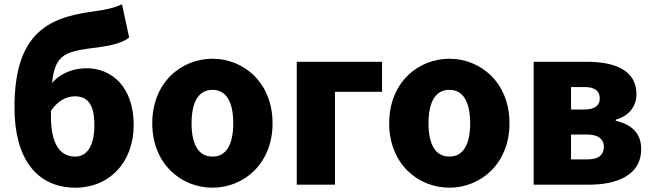

<svg xmlns="http://www.w3.org/2000/svg" viewBox="-20 -855 3026 889"><path d="M216 -342C249 -391 290 -409 327 -409C382 -409 417 -376 417 -276C417 -186 387 -130 328 -130C259 -130 216 -187 216 -314ZM545 -835C508 -819 475 -810 406 -801C195 -773 47 -693 47 -357C47 -123 148 14 330 14C485 14 599 -102 599 -276C599 -452 498 -539 381 -539C319 -539 260 -516 221 -471C236 -611 286 -617 443 -637C494 -644 548 -657 578 -681Z M964 14C1108 14 1242 -96 1242 -284C1242 -473 1108 -583 964 -583C819 -583 685 -473 685 -284C685 -96 819 14 964 14ZM964 -130C897 -130 867 -190 867 -284C867 -379 897 -439 964 -439C1030 -439 1060 -379 1060 -284C1060 -190 1030 -130 964 -130Z M1354 0H1531V-430H1749V-569H1354Z M2061 14C2205 14 2339 -96 2339 -284C2339 -473 2205 -583 2061 -583C1916 -583 1782 -473 1782 -284C1782 -96 1916 14 2061 14ZM2061 -130C1994 -130 1964 -190 1964 -284C1964 -379 1994 -439 2061 -439C2127 -439 2157 -379 2157 -284C2157 -190 2127 -130 2061 -130Z M2451 0H2710C2839 0 2949 -46 2949 -164C2949 -240 2903 -279 2831 -296V-301C2900 -320 2927 -371 2927 -418C2927 -533 2823 -569 2695 -569H2451ZM2624 -348V-452H2686C2737 -452 2757 -432 2757 -399C2757 -368 2736 -348 2686 -348ZM2624 -117V-232H2700C2754 -232 2776 -207 2776 -176C2776 -142 2756 -117 2701 -117Z"/></svg>

Font: Noto Sans Korean Black
Style: Bold
Weight: 900
Designer: Ryoko NISHIZUKA (kana & ideographs); Paul D. Hunt (Latin, Greek & Cyrillic); Wenlong ZHANG (bopomofo); Sandoll Communica
Foundry: Adobe Systems Incorporated
Version: Version 1.000;PS 1;hotconv 1.0.78;makeotf.lib2.5.61930